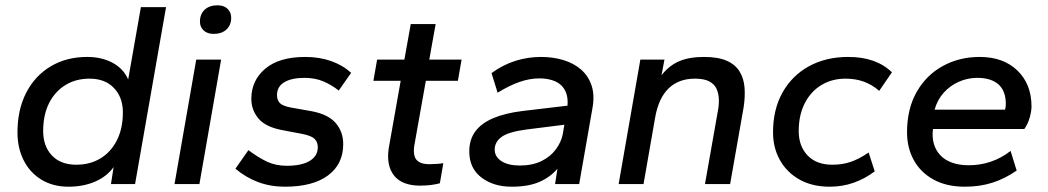

<svg xmlns="http://www.w3.org/2000/svg" viewBox="-20 -695 3959 725"><path d="M239 10Q180 10 136.5 -16.5Q93 -43 69.5 -89.5Q46 -136 46 -195Q46 -281 79 -345Q112 -409 171.5 -444.5Q231 -480 309 -480Q364 -480 405 -458Q446 -436 464 -395L512 -668H607L490 0H399L409 -64Q383 -28 338.5 -9Q294 10 239 10ZM268 -73Q320 -73 359.5 -97Q399 -121 421.5 -165.5Q444 -210 444 -271Q444 -327 410.5 -362.5Q377 -398 318 -398Q266 -398 226.5 -373.5Q187 -349 165 -305Q143 -261 143 -200Q143 -143 176 -108Q209 -73 268 -73Z M639 0 721 -470H815L733 0ZM787 -567Q763 -567 749 -580Q735 -593 735 -613Q735 -642 753 -658.5Q771 -675 801 -675Q826 -675 839.5 -661.5Q853 -648 853 -628Q853 -600 835 -583.5Q817 -567 787 -567Z M1056 10Q1001 10 954.5 -7.5Q908 -25 869 -58L918 -128Q957 -99 989.5 -84Q1022 -69 1063 -69Q1119 -69 1149.5 -87.5Q1180 -106 1180 -139Q1180 -158 1168.5 -170Q1157 -182 1123 -189L1044 -204Q982 -216 955.5 -248Q929 -280 929 -322Q929 -391 981.5 -435.5Q1034 -480 1133 -480Q1186 -480 1230 -464.5Q1274 -449 1306 -420L1259 -353Q1233 -374 1201.5 -387.5Q1170 -401 1130 -401Q1081 -401 1053.5 -384.5Q1026 -368 1026 -336Q1026 -317 1036.5 -306Q1047 -295 1078 -289L1157 -275Q1220 -263 1248 -230Q1276 -197 1276 -151Q1276 -75 1218.5 -32.5Q1161 10 1056 10Z M1566 6Q1533 6 1508 -3.5Q1483 -13 1468 -32Q1453 -51 1448 -77Q1443 -103 1448 -136L1493 -390H1390L1404 -470H1507L1531 -604H1625L1601 -470H1723L1709 -390H1588L1544 -143Q1541 -120 1545.5 -105Q1550 -90 1564 -82.5Q1578 -75 1601 -75Q1614 -75 1629 -76Q1644 -77 1654 -79L1641 -3Q1627 1 1607.5 3.5Q1588 6 1566 6Z M1912 10Q1843 10 1797.5 -25Q1752 -60 1752 -123Q1752 -168 1775 -199Q1798 -230 1843 -249Q1888 -268 1954 -276L2123 -296Q2125 -323 2118.5 -342Q2112 -361 2098.5 -373.5Q2085 -386 2064 -392.5Q2043 -399 2016 -399Q1980 -399 1941.5 -385.5Q1903 -372 1859 -345L1836 -419Q1880 -451 1927 -465.5Q1974 -480 2022 -480Q2069 -480 2108 -468Q2147 -456 2174.5 -432Q2202 -408 2214 -371.5Q2226 -335 2217 -286L2167 0H2076L2085 -58Q2058 -26 2016.5 -8Q1975 10 1912 10ZM1943 -70Q1990 -70 2024 -86.5Q2058 -103 2078.5 -130.5Q2099 -158 2105 -188L2111 -224L1968 -206Q1900 -197 1874 -178Q1848 -159 1848 -130Q1848 -103 1873.5 -86.5Q1899 -70 1943 -70Z M2316 0 2398 -470H2489L2478 -411Q2507 -448 2545 -464Q2583 -480 2638 -480Q2692 -480 2724.5 -465.5Q2757 -451 2773 -424.5Q2789 -398 2791.5 -363.5Q2794 -329 2788 -290L2737 0H2642L2690 -272Q2695 -296 2694.5 -318.5Q2694 -341 2686 -359Q2678 -377 2658.5 -387.5Q2639 -398 2604 -398Q2543 -398 2505 -361.5Q2467 -325 2454 -252L2410 0Z M3113 10Q3047 10 2999 -17Q2951 -44 2925 -90.5Q2899 -137 2899 -195Q2899 -282 2935 -346Q2971 -410 3035 -445Q3099 -480 3183 -480Q3236 -480 3277 -465.5Q3318 -451 3348 -422L3300 -352Q3272 -376 3241 -387Q3210 -398 3173 -398Q3121 -398 3081 -373.5Q3041 -349 3018.5 -304.5Q2996 -260 2996 -200Q2996 -143 3029.5 -108Q3063 -73 3123 -73Q3160 -73 3191.5 -83.5Q3223 -94 3260 -119L3283 -48Q3246 -20 3203.5 -5Q3161 10 3113 10Z M3623 10Q3554 10 3505 -17Q3456 -44 3430.5 -90.5Q3405 -137 3405 -195Q3405 -284 3441.5 -348Q3478 -412 3540.5 -446Q3603 -480 3679 -480Q3769 -480 3822 -428.5Q3875 -377 3875 -293Q3875 -275 3868 -250.5Q3861 -226 3848 -208H3503Q3499 -178 3506 -153Q3513 -128 3530 -109.5Q3547 -91 3574.5 -81Q3602 -71 3638 -71Q3682 -71 3721.5 -84.5Q3761 -98 3796 -125L3819 -51Q3776 -21 3728.5 -5.5Q3681 10 3623 10ZM3509 -281H3775Q3778 -290 3778 -302Q3778 -352 3750 -376.5Q3722 -401 3670 -401Q3634 -401 3601 -386.5Q3568 -372 3544 -345.5Q3520 -319 3509 -281Z"/></svg>

Font: Gantari Medium
Style: Italic
Weight: 500
Italic angle: -10°
Designer: Anugrah Pasau
Foundry: Lafontype
Version: Version 1.000